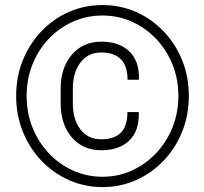

<svg xmlns="http://www.w3.org/2000/svg" viewBox="-20 -741 819 771"><path d="M391.6 10.3Q319.8 10.3 256.8 -17.8Q193.8 -45.9 146.2 -95.7Q98.6 -145.5 71.8 -212.2Q44.9 -278.8 44.9 -356Q44.9 -433.1 71.8 -499.3Q98.6 -565.4 146 -615.2Q193.4 -665 256.3 -692.9Q319.3 -720.7 391.6 -720.7Q463.4 -720.7 526.4 -692.9Q589.4 -665 637 -615.2Q684.6 -565.4 711.4 -499.3Q738.3 -433.1 738.3 -356Q738.3 -278.8 711.4 -212.2Q684.6 -145.5 637 -95.7Q589.4 -45.9 526.4 -17.8Q463.4 10.3 391.6 10.3ZM391.6 -31.2Q454.6 -31.2 509.5 -56.2Q564.5 -81.1 606.7 -125.7Q648.9 -170.4 672.6 -229.2Q696.3 -288.1 696.3 -356Q696.3 -423.3 672.6 -482.2Q648.9 -541 606.9 -585Q564.9 -628.9 509.8 -653.8Q454.6 -678.7 391.6 -678.7Q328.6 -678.7 273.2 -654.1Q217.8 -629.4 175.8 -585.2Q133.8 -541 110.4 -482.2Q86.9 -423.3 86.9 -356Q86.9 -288.1 110.4 -229.2Q133.8 -170.4 175.8 -125.7Q217.8 -81.1 273.2 -56.2Q328.6 -31.2 391.6 -31.2ZM386.7 -137.7Q312.5 -137.7 268.1 -189.7Q223.6 -241.7 223.6 -326.7V-384.8Q223.6 -468.8 268.3 -521.2Q313 -573.7 386.7 -573.7Q458.5 -573.7 499 -534.9Q539.6 -496.1 538.1 -423.8L536.6 -420.9H492.2Q492.2 -476.1 465.1 -503.2Q438 -530.3 386.7 -530.3Q333 -530.3 302.7 -489.5Q272.5 -448.7 272.5 -385.3V-326.7Q272.5 -262.2 302.5 -221.9Q332.5 -181.6 386.7 -181.6Q438.5 -181.6 465.1 -208Q491.7 -234.4 491.7 -291H536.1L537.6 -288.1Q539.1 -214.8 498.8 -176.3Q458.5 -137.7 386.7 -137.7Z"/></svg>

Font: Roboto Slab LO Light
Style: Regular
Weight: 300
Designer: Google
Version: Version 2.000